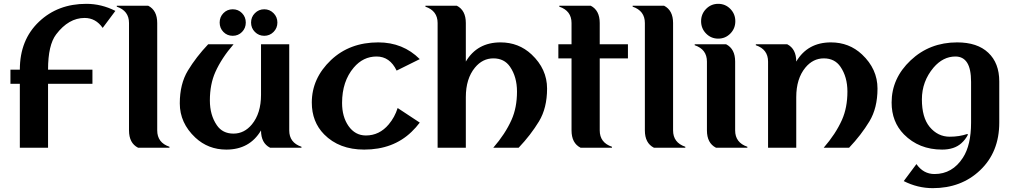

<svg xmlns="http://www.w3.org/2000/svg" viewBox="-20 -767 5292 997"><path d="M83 0V-332H34.2V-405.3H83Q83 -560.1 182.6 -654.3Q280.3 -747.1 428.2 -747.1Q506.8 -747.1 579.1 -710.4L513.2 -622.1Q477.1 -673.8 419.4 -673.8Q336.4 -673.8 271.5 -588.4Q229.5 -533.2 229.5 -405.3H460V-332H229.5V0Z M696.8 0Q649.9 -23.9 649.9 -89.8V-647.5Q649.9 -710.9 586.4 -732.4V-737.3H749.5Q796.4 -713.4 796.4 -647.5V-89.8Q796.4 -26.4 859.9 -4.9V0Z M1382.3 0Q1335.4 -23.9 1335.4 -89.8Q1276.4 9.8 1155.3 9.8Q1061 9.8 994.1 -52.7Q913.6 -128.4 913.6 -230Q913.6 -331.1 955.6 -400.4Q998.5 -471.2 1061 -537.1H1192.9Q1130.9 -465.8 1098.1 -392.6Q1069.8 -329.1 1069.8 -245.6Q1069.8 -169.4 1106 -116.7Q1135.7 -73.2 1192.4 -73.2Q1248.5 -73.2 1288.1 -121.1Q1335.4 -178.7 1335.4 -274.4V-537.1H1481.9V-89.8Q1481.9 -26.4 1545.4 -4.9V0ZM1303.7 -698.7Q1323.7 -718.8 1352.1 -718.8Q1380.4 -718.8 1400.4 -698.7Q1420.4 -678.7 1420.4 -649.9Q1420.4 -621.1 1400.4 -601.1Q1380.4 -581.1 1352.1 -581.1Q1323.7 -581.1 1303.7 -601.1Q1283.7 -621.1 1283.7 -649.9Q1283.7 -678.7 1303.7 -698.7ZM1140.1 -698.7Q1159.7 -718.8 1188.5 -718.8Q1217.3 -718.8 1236.8 -698.7Q1256.3 -678.7 1256.3 -649.9Q1256.3 -621.1 1236.8 -601.1Q1217.3 -581.1 1188.5 -581.1Q1159.7 -581.1 1140.1 -601.1Q1120.6 -621.1 1120.6 -649.9Q1120.6 -678.7 1140.1 -698.7Z M1871.1 9.8Q1741.2 9.8 1663.1 -69.3Q1599.1 -134.3 1599.1 -234.4Q1599.1 -360.4 1698.7 -455.1Q1795.9 -546.9 1944.3 -546.9Q2072.8 -546.9 2159.7 -460L2039.6 -400.4Q2004.4 -473.6 1935.5 -473.6Q1865.7 -473.6 1816.9 -416Q1756.3 -344.7 1756.3 -232.4Q1756.3 -160.6 1789.6 -112.8Q1824.2 -63.5 1879.9 -63.5Q1950.2 -63.5 1998.5 -121.1Q2029.8 -158.2 2044.9 -206.1L2159.7 -130.4Q2141.1 -105.5 2116.7 -82Q2021 9.8 1871.1 9.8Z M2252.4 0V-647.5Q2252.4 -710.9 2189 -732.4V-737.3H2352.1Q2398.9 -713.4 2398.9 -647.5V-447.3Q2458 -546.9 2579.1 -546.9Q2673.3 -546.9 2740.2 -484.4Q2820.8 -408.7 2820.8 -307.1Q2820.8 -206.1 2778.8 -136.7Q2735.8 -65.9 2673.3 0H2541.5Q2603.5 -71.3 2636.2 -144.5Q2664.6 -208 2664.6 -291.5Q2664.6 -367.7 2628.4 -420.4Q2598.6 -463.9 2542 -463.9Q2485.8 -463.9 2446.3 -416Q2398.9 -358.4 2398.9 -262.7V0Z M2994.6 0Q2947.8 -23.9 2947.8 -89.8V-463.9H2879.4V-537.1H2947.8V-647.5Q2947.8 -710.9 2884.3 -732.4V-737.3H3047.4Q3094.2 -713.4 3094.2 -647.5V-537.1H3240.7V-463.9H3094.2V-89.8Q3094.2 -26.4 3157.7 -4.9V0Z M3375.5 0Q3328.6 -23.9 3328.6 -89.8V-647.5Q3328.6 -710.9 3265.1 -732.4V-737.3H3428.2Q3475.1 -713.4 3475.1 -647.5V-89.8Q3475.1 -26.4 3538.6 -4.9V0Z M3697.8 0Q3650.9 -23.9 3650.9 -89.8V-447.3Q3650.9 -510.7 3587.4 -532.2V-537.1H3750.5Q3797.4 -513.2 3797.4 -447.3V-89.8Q3797.4 -26.4 3860.8 -4.9V0ZM3646.5 -720.7Q3672.4 -747.1 3709.5 -747.1Q3746.6 -747.1 3772.5 -720.7Q3798.3 -694.3 3798.3 -656.7Q3798.3 -619.1 3772.5 -592.8Q3746.6 -566.4 3709.5 -566.4Q3672.4 -566.4 3646.5 -592.8Q3620.6 -619.1 3620.6 -656.7Q3620.6 -694.3 3646.5 -720.7Z M3968.3 0V-447.3Q3968.3 -510.7 3904.8 -532.2V-537.1H4067.9Q4114.7 -513.2 4114.7 -447.3Q4173.8 -546.9 4294.9 -546.9Q4389.2 -546.9 4456.1 -484.4Q4536.6 -408.7 4536.6 -307.1Q4536.6 -206.1 4494.6 -136.7Q4451.7 -65.9 4389.2 0H4257.3Q4319.3 -71.3 4352.1 -144.5Q4380.4 -208 4380.4 -291.5Q4380.4 -367.7 4344.2 -420.4Q4314.5 -463.9 4257.8 -463.9Q4201.7 -463.9 4162.1 -416Q4114.7 -358.4 4114.7 -262.7V0Z M4872.1 9.8Q4752 9.8 4673.8 -69.3Q4609.9 -134.3 4609.9 -234.4Q4609.9 -360.4 4708.7 -453.6Q4807.6 -546.9 4950.2 -546.9Q5055.2 -546.9 5111.8 -493.2Q5168.9 -439.5 5168.9 -344.2V-130.4Q5168.9 22.9 5069.3 117.2Q4971.7 210 4823.7 210Q4745.1 210 4672.9 173.3L4738.8 85Q4774.9 136.7 4832.5 136.7Q4925.8 136.7 4980.5 51.3Q5022.5 -13.7 5022.5 -130.4V-341.8Q5022.5 -409.2 5002 -441.4Q4981.4 -473.6 4941.4 -473.6Q4877 -473.6 4827.6 -416Q4767.1 -344.2 4767.1 -251Q4767.1 -157.2 4807.1 -108.4Q4849.6 -57.1 4911.6 -57.1Q4961.4 -57.1 5002.9 -71.3L5006.3 -67.9Q4993.7 -42.5 4971.7 -22.9Q4935.1 9.8 4872.1 9.8Z"/></svg>

Font: Berenika
Style: Bold
Weight: 700
Designer: Wojciech Kalinowski "wmk69" (wmk69@o2.pl)
Foundry: Wojciech Kalinowski "wmk69" (wmk69@o2.pl)
Version: Version 3.1.0; 2021-05-14